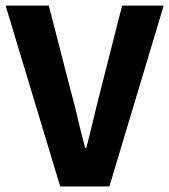

<svg xmlns="http://www.w3.org/2000/svg" viewBox="-27 -672 610 692"><path d="M-6.8 -651.9H148.9L227.1 -348.1Q242.2 -293.9 253.7 -243.4Q265.1 -192.9 279.8 -139.2H284.2Q298.3 -193.4 310.1 -243.7Q321.8 -293.9 335.9 -348.1L413.1 -651.9H563L367.2 0H189.9Z"/></svg>

Font: SourceSansPro-Bold
Style: Bold
Weight: 700
Designer: Paul D. Hunt
Foundry: Adobe Systems Incorporated
Version: Version 1.050;PS Version 1.000;hotconv 1.0.70;makeotf.lib2.5